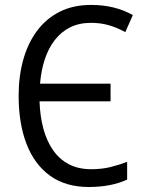

<svg xmlns="http://www.w3.org/2000/svg" viewBox="-20 -745 583 775"><path d="M347.2 -652.8Q299.8 -652.8 263.4 -634.8Q227.1 -616.7 201.4 -583.7Q175.8 -550.8 160.9 -505.9Q146 -460.9 141.6 -407.2H426.3V-335.9H139.6Q141.6 -275.9 155 -225.8Q168.5 -175.8 194.1 -138.9Q219.7 -102.1 258.1 -82Q296.4 -62 348.1 -62Q391.1 -62 426.3 -70.8Q461.4 -79.6 493.2 -91.8V-20Q461.4 -5.4 422.6 2.2Q383.8 9.8 338.4 9.8Q245.1 9.8 182.1 -35.6Q119.1 -81.1 87.2 -163.8Q55.2 -246.6 55.2 -358.4Q55.2 -436.5 73.7 -503.4Q92.3 -570.3 129.2 -620.1Q166 -669.9 220.7 -697.5Q275.4 -725.1 347.7 -725.1Q397 -725.1 439 -714.6Q481 -704.1 516.1 -684.1L485.8 -615.2Q454.6 -632.8 420.7 -642.8Q386.7 -652.8 347.2 -652.8Z"/></svg>

Font: Open Sans SemiCondensed
Style: Regular
Weight: 400
Width: 4
Designer: Monotype Design Team
Foundry: Monotype Imaging Inc.
Version: Version 3.000